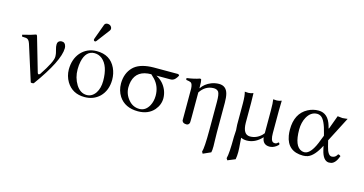

<svg xmlns="http://www.w3.org/2000/svg" viewBox="-89 -1092 3281 1730"><g transform="rotate(15 1551.0 -227.5)"><path d="M97.2 -325.2Q84.5 -364.7 61.5 -368.2Q58.1 -368.7 56.2 -369.1L21 -371.1Q16.6 -381.8 18.1 -388.2Q102.5 -407.7 138.2 -421.9Q146 -421.9 149.4 -411.1Q149.9 -409.7 149.9 -409.2L241.2 -94.2Q247.1 -73.7 261.7 -85.4Q264.6 -88.4 266.1 -89.8Q356.9 -225.6 356.9 -272.9Q356.9 -304.2 344.7 -342.8Q338.9 -362.3 338.9 -382.8Q338.9 -413.1 365.7 -420.4Q372.1 -421.9 377.9 -421.9Q411.1 -421.9 418.5 -383.8Q419.9 -376 419.9 -369.1Q418.9 -251 231 7.8Q216.3 13.2 203.1 7.8Z M734.9 -682.1Q761.7 -682.1 773.4 -660.2Q776.4 -653.3 776.9 -647Q776.4 -636.7 771 -628.9L678.7 -506.8Q672.4 -499.5 667 -499Q654.3 -500.5 652.8 -512.2Q653.3 -516.6 654.8 -522L707 -665Q714.4 -681.6 734.9 -682.1ZM503.9 -194.8Q504.4 -290 556.6 -352.1Q614.7 -418.5 706.1 -418.9Q832.5 -418.9 882.8 -312Q905.8 -262.2 905.8 -204.1Q904.8 -104.5 843.8 -43.9Q787.1 9.8 704.1 9.8Q590.8 9.8 535.2 -81.1Q504.4 -133.3 503.9 -194.8ZM691.9 -396Q610.8 -396 587.4 -290Q580.1 -255.9 580.1 -216.8Q580.1 -138.2 618.7 -75.7Q658.2 -13.7 717.8 -13.2Q768.1 -13.2 800.8 -61.5Q829.6 -105.5 830.1 -173.8Q830.1 -314.9 761.7 -371.1Q730.5 -395.5 691.9 -396Z M1410.6 -344.7H1280.8Q1350.1 -309.1 1379.9 -237.3Q1394 -201.7 1394.5 -164.1Q1394.5 -102.5 1352.1 -52.7Q1298.3 8.8 1202.6 9.3Q1080.6 9.3 1023.9 -76.7Q991.2 -127.4 990.7 -194.8Q991.7 -290.5 1049.8 -349.1Q1101.6 -400.9 1209.5 -408.2Q1223.6 -409.2 1237.8 -409.2H1468.3L1478.5 -397.9Q1456.1 -355.5 1431.6 -347.7Q1421.4 -344.7 1410.6 -344.7ZM1209.5 -15.1Q1266.6 -15.1 1299.3 -74.7Q1320.8 -115.2 1321.3 -167Q1321.3 -253.4 1266.6 -312.5Q1252.4 -327.6 1233.4 -344.7Q1099.1 -344.7 1070.8 -234.4Q1064.5 -208.5 1064 -179.2Q1064 -114.3 1107.4 -63.5Q1148.4 -15.1 1209.5 -15.1Z M1686.5 -335.9Q1717.3 -382.3 1774.9 -405.3Q1809.1 -418.5 1845.7 -418.9Q1913.6 -418.9 1931.2 -350.1Q1939.5 -317.4 1939.5 -268.1V5.9Q1939.5 32.2 1940.9 80.6Q1942.4 120.1 1942.4 137.2Q1942.4 176.8 1937.5 194.8L1865.2 227.1L1855.5 210Q1868.7 172.4 1868.7 5.9V-256.8Q1868.7 -329.6 1854.5 -350.1Q1839.8 -368.7 1810.5 -369.1Q1731.4 -368.2 1684.6 -295.9V-68.8Q1684.6 -17.6 1683.1 -12.2Q1676.3 8.8 1656.2 9.8Q1621.1 9.8 1614.3 -12.7Q1613.8 -14.6 1613.3 -16.1Q1613.3 -18.1 1613.3 -68.8V-312Q1611.3 -356.4 1594.7 -366.7Q1582 -373.5 1551.3 -377Q1546.9 -385.3 1549.3 -394Q1621.1 -403.8 1667.5 -420.9Q1677.2 -419.9 1679.7 -415Q1684.6 -398.9 1684.6 -348.1V-335.9Z M2356.4 -57.1Q2294.9 9.3 2217.3 9.8Q2183.6 9.3 2164.6 -2Q2164.6 -2 2164.1 -0.5Q2163.6 3.4 2163.6 4.9Q2163.6 11.7 2166 38.6Q2171.4 98.1 2171.4 129.9Q2171.4 168 2165.5 198.2L2095.2 227.1L2084.5 210Q2098.1 164.6 2098.1 6.8Q2098.1 -6.8 2100.1 -28.8Q2101.6 -47.4 2101.6 -56.2Q2101.6 -60.5 2100.1 -74.7Q2098.1 -97.2 2098.1 -106.9V-307.1Q2097.7 -377 2087.4 -411.1Q2100.1 -409.2 2120.6 -409.2Q2144 -409.7 2166.5 -418.9Q2166.5 -418 2168.5 -327.1V-142.1Q2169.9 -34.2 2235.4 -33.2Q2296.4 -33.2 2342.8 -78.1Q2352.1 -87.4 2358.4 -96.2V-307.1Q2358.4 -380.4 2352.5 -411.1Q2364.7 -409.2 2386.2 -409.2Q2407.7 -409.7 2430.2 -418.9Q2430.2 -418 2428.2 -327.1V-115.2Q2428.2 -45.9 2454.1 -34.7Q2461.4 -32.2 2469.2 -32.2Q2483.9 -32.2 2496.1 -45.4Q2499 -47.9 2500.5 -47.9Q2506.8 -47.9 2510.7 -37.1Q2511.2 -34.7 2511.2 -33.2Q2511.2 -26.9 2490.2 -11.2Q2460 9.8 2428.2 9.8Q2366.2 8.8 2358.4 -57.1Z M2926.3 -182.1 2939.9 -127Q2959 -49.8 2993.2 -48.8Q3022.9 -48.8 3039.1 -72.3Q3043 -78.1 3045.9 -84Q3060.5 -83 3070.3 -73.2Q3045.9 -3.9 3005.9 7.3Q2995.1 9.8 2982.9 9.8Q2929.2 7.8 2907.2 -86.9L2898.9 -124Q2845.2 -18.6 2786.1 2.9Q2765.1 9.8 2742.2 9.8Q2597.2 9.8 2572.8 -131.3Q2568.4 -157.7 2568.4 -187Q2568.4 -337.4 2676.3 -394.5Q2722.7 -418.9 2774.9 -418.9Q2864.7 -418.9 2896.5 -308.6Q2898.9 -299.3 2901.4 -290Q2903.3 -280.3 2906.7 -289.1Q2907.7 -291 2908.2 -292L2953.1 -414.1Q2960 -414.1 2976.1 -411.6Q2992.2 -409.2 2999 -409.2Q3006.3 -409.2 3024.4 -411.6Q3040.5 -414.1 3045.9 -414.1ZM2878.9 -211.9 2874 -231.9Q2845.7 -349.6 2806.6 -376Q2790.5 -386.7 2770 -387.2Q2710.9 -387.2 2675.8 -323.7Q2649.4 -275.4 2648.9 -209Q2648.9 -51.8 2721.7 -26.9Q2733.9 -22.9 2747.1 -22.9Q2810.5 -24.9 2863.3 -172.9Z"/></g></svg>

Font: Linux Libertine Display O
Style: Regular
Weight: 400
Designer: Philipp H. Poll
Foundry: Philipp H. Poll
Version: Version 5.0.9